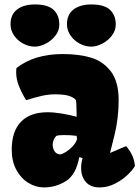

<svg xmlns="http://www.w3.org/2000/svg" viewBox="-20 -817 615 847"><path d="M317.9 -301.8V-316.9Q317.9 -332 317.1 -350.6Q316.4 -369.1 314.9 -375Q310.5 -383.3 289.8 -392.1Q269 -400.9 222.2 -400.9Q193.4 -400.9 162.8 -393.8Q132.3 -386.7 95.2 -375Q75.2 -408.2 63.2 -438.2Q51.3 -468.3 51.3 -498.5Q51.3 -507.8 52.7 -517.1Q131.8 -578.6 257.3 -578.6Q326.7 -578.6 380.4 -563Q434.1 -547.4 468.8 -502.4Q503.4 -457.5 503.4 -375Q503.4 -294.4 484.6 -219Q465.8 -143.6 465.3 -142.1L536.1 -172.4Q550.3 -157.2 561.3 -135.5Q572.3 -113.8 575.2 -85.4Q568.4 -70.8 545.4 -48.1Q522.5 -25.4 489.3 -7.8Q456.1 9.8 419.9 9.8Q379.4 9.8 358.6 -14.2Q337.9 -38.1 337.9 -76.2Q337.9 -97.7 344.2 -119.6L329.6 -124Q315.9 -46.9 271.5 -18.6Q227.1 9.8 173.3 9.8Q138.2 9.8 105.5 -10Q72.8 -29.8 52.2 -67.6Q31.7 -105.5 31.7 -156.2Q31.7 -237.3 72.3 -279.5Q112.8 -321.8 189.9 -321.8Q218.8 -321.8 253.7 -315.9Q288.6 -310.1 317.9 -301.8ZM320.3 -206.1 317.4 -217.8Q291.5 -221.2 262.2 -221.2Q237.3 -221.2 228 -217.3Q212.4 -199.7 212.4 -178.2Q212.4 -162.6 220.5 -149.9Q228.5 -137.2 245.6 -135.7Q257.8 -138.2 274.7 -149.4Q291.5 -160.6 304.7 -176.3Q317.9 -191.9 320.3 -206.1ZM133.8 -797.4Q191.9 -797.4 216.8 -773.2Q241.7 -749 241.7 -709Q241.7 -682.1 224.4 -659.7Q207 -637.2 181.6 -624.3Q156.2 -611.3 133.8 -611.3Q106.9 -611.3 82 -624.8Q57.1 -638.2 41.7 -660.9Q26.4 -683.6 26.4 -710Q26.4 -753.4 55.7 -775.4Q85 -797.4 133.8 -797.4ZM382.8 -797.4Q440.9 -797.4 465.8 -773.2Q490.7 -749 490.7 -709Q490.7 -682.1 473.4 -659.7Q456.1 -637.2 430.7 -624.3Q405.3 -611.3 382.8 -611.3Q356 -611.3 331.1 -624.8Q306.2 -638.2 290.8 -660.9Q275.4 -683.6 275.4 -710Q275.4 -753.4 304.7 -775.4Q334 -797.4 382.8 -797.4Z"/></svg>

Font: Kavoon
Style: Regular
Weight: 400
Designer: Viktoriya Grabowska
Foundry: Viktoriya Grabowska
Version: Version 1.004; ttfautohint (v1.4.1)